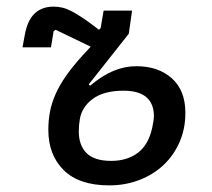

<svg xmlns="http://www.w3.org/2000/svg" viewBox="-20 -548 640 580"><path d="M310 12Q219 12 172.5 -34Q126 -80 126 -156Q126 -184 131 -210.5Q136 -237 148 -264Q160 -291 180 -319.5Q200 -348 230 -381L254 -407L148 -458L142 -454L134 -405H48L55 -443Q63 -487 85 -507.5Q107 -528 142 -528Q155 -528 168 -525Q181 -522 196.5 -514Q212 -506 232 -492.5Q252 -479 279 -458L284 -463L293 -516H379L369 -446L248 -293L252 -289Q289 -320 323 -334Q357 -348 392 -348Q458 -348 499 -311.5Q540 -275 540 -207Q540 -159 522.5 -119Q505 -79 474.5 -50Q444 -21 401.5 -4.5Q359 12 310 12ZM316 -62Q364 -62 396.5 -86.5Q429 -111 440 -163Q445 -188 445 -196Q445 -274 353 -274Q294 -274 260.5 -249.5Q227 -225 221 -187Q218 -169 218 -151Q218 -109 241.5 -85.5Q265 -62 316 -62Z"/></svg>

Font: IBM Plex Mono Text
Style: Italic
Weight: 450
Italic angle: -9°
Monospace: yes
Designer: Mike Abbink, Paul van der Laan, Pieter van Rosmalen
Foundry: Bold Monday
Version: Version 2.1